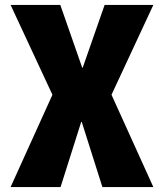

<svg xmlns="http://www.w3.org/2000/svg" viewBox="-20 -540 666 780"><path d="M312 -45H310L226 220H23L193 -155L23 -520H225L314 -265H316L405 -520H603L433 -155L603 220H396Z"/></svg>

Font: Mplus 1p Black
Style: Regular
Weight: 900
Version: Version 1.061